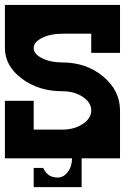

<svg xmlns="http://www.w3.org/2000/svg" viewBox="-20 -645 567 782"><path d="M273.4 0H0V-234.4H117.2V-117.2H234.4Q282.7 -117.2 317.1 -140.1Q351.6 -163.1 351.6 -195.3Q351.6 -227.5 317.1 -250.5Q282.7 -273.4 234.4 -273.4Q137.2 -273.4 68.6 -325Q0 -376.5 0 -449.2V-625H468.8V-429.7H351.6V-507.8H234.4Q186 -507.8 151.6 -490.7Q117.2 -473.6 117.2 -449.2Q117.2 -424.8 151.6 -407.7Q186 -390.6 234.4 -390.6Q331.5 -390.6 400.1 -333.5Q468.8 -276.4 468.8 -195.3V0H312.5V117.2H117.2V39.1H156.2Q159.7 47.9 165.5 55.2Q182.6 78.1 214.8 78.1Q239.3 78.1 256.3 55.2Q273.4 32.2 273.4 0Z"/></svg>

Font: Leporid
Style: Regular
Weight: 400
Designer: GGBotNet
Foundry: GGBotNet
Version: 1.00